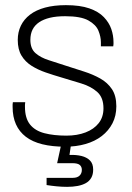

<svg xmlns="http://www.w3.org/2000/svg" viewBox="-20 -558 513 746"><path d="M233 12Q183 12 144.5 2.5Q106 -7 80.5 -26.5Q55 -46 42 -75Q29 -104 29 -143Q29 -147 29 -152Q29 -157 30 -161H78Q77 -155 77 -151Q77 -147 77 -143Q77 -99 96.5 -74.5Q116 -50 152.5 -40.5Q189 -31 238 -31Q280 -31 312.5 -43.5Q345 -56 363.5 -79.5Q382 -103 382 -137Q382 -179 358 -200.5Q334 -222 296.5 -233.5Q259 -245 219 -257Q188 -266 157.5 -276.5Q127 -287 102.5 -302.5Q78 -318 63.5 -342Q49 -366 49 -403Q49 -433 61 -458Q73 -483 96.5 -501Q120 -519 155 -528.5Q190 -538 236 -538Q291 -538 327 -525.5Q363 -513 383.5 -491.5Q404 -470 412.5 -445Q421 -420 421 -394Q421 -391 421 -387Q421 -383 420 -378H372V-394Q372 -415 362.5 -438.5Q353 -462 323.5 -478.5Q294 -495 233 -495Q199 -495 174 -489Q149 -483 132 -471.5Q115 -460 106.5 -443Q98 -426 98 -403Q98 -369 118 -351.5Q138 -334 170 -324Q202 -314 238 -302Q272 -291 306.5 -280Q341 -269 369.5 -253Q398 -237 415 -211.5Q432 -186 432 -145Q432 -108 417 -79Q402 -50 375.5 -29.5Q349 -9 312.5 1.5Q276 12 233 12ZM241 168Q221 168 200.5 166Q180 164 161 161V133H263Q280 133 289 124.5Q298 116 298 102Q298 90 290 83Q282 76 261 76H202L221 -11H258L250 44Q276 43 296.5 48Q317 53 329.5 65.5Q342 78 342 101Q342 120 334.5 133Q327 146 313.5 153.5Q300 161 281.5 164.5Q263 168 241 168Z"/></svg>

Font: Archivo Thin
Style: Regular
Weight: 250
Designer: Hector Gatti
Foundry: Omnibus-Type
Version: Version 2.001